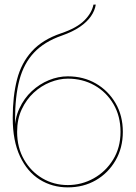

<svg xmlns="http://www.w3.org/2000/svg" viewBox="-20 -800 586 830"><path d="M273 -460Q337 -460 388.5 -431Q440 -402 470.5 -350Q501 -298 501 -230Q501 -162 469 -110Q437 -58 385 -29Q333 0 273 0Q213 0 163.5 -29Q114 -58 84 -110Q54 -162 54 -230L35 -290Q35 -191 66.5 -124Q98 -57 152 -23.5Q206 10 273 10Q341 10 394.5 -21Q448 -52 479.5 -106.5Q511 -161 511 -230Q511 -300 479.5 -354Q448 -408 394.5 -439Q341 -470 273 -470ZM43 -230H54Q54 -285 74 -327.5Q94 -370 126 -399.5Q158 -429 197 -444.5Q236 -460 273 -460V-470Q232 -470 191.5 -453.5Q151 -437 117.5 -406Q84 -375 63.5 -330.5Q43 -286 43 -230ZM35 -290 45 -230V-280Q45 -383 64 -454.5Q83 -526 127.5 -573Q172 -620 247 -646Q295 -663 325.5 -684Q356 -705 373 -729.5Q390 -754 394 -780H384Q377 -744 344.5 -711.5Q312 -679 244 -656Q164 -629 118 -578.5Q72 -528 53.5 -456Q35 -384 35 -290Z"/></svg>

Font: Jost Thin
Style: Regular
Weight: 250
Version: Version 3.710